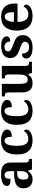

<svg xmlns="http://www.w3.org/2000/svg" viewBox="1388 -1976 599 3414"><g transform="rotate(-90 1687.0 -269.5)"><path d="M202 10C278 10 307 -15 351 -69H360L381 0H567V-53H563C518 -53 503 -69 503 -124V-379C503 -504 433 -549 293 -549C180 -549 87 -520 87 -447C87 -398 128 -380 213 -380C213 -448 230 -488 281 -488C336 -488 351 -447 351 -374V-319L269 -316C119 -311 45 -261 45 -153C45 -42 114 10 202 10ZM257 -63C218 -63 200 -92 200 -149C200 -221 226 -259 306 -263L351 -266V-191C351 -113 314 -63 257 -63Z M895 10C1030 10 1089 -50 1089 -100C1089 -118 1081 -136 1065 -146C1042 -100 989 -65 920 -65C836 -65 801 -132 801 -267C801 -438 838 -488 896 -488C946 -488 961 -428 961 -359C1066 -359 1090 -401 1090 -444C1090 -503 1021 -549 892 -549C754 -549 647 -482 647 -266C647 -61 748 10 895 10Z M1422 10C1557 10 1616 -50 1616 -100C1616 -118 1608 -136 1592 -146C1569 -100 1516 -65 1447 -65C1363 -65 1328 -132 1328 -267C1328 -438 1365 -488 1423 -488C1473 -488 1488 -428 1488 -359C1593 -359 1617 -401 1617 -444C1617 -503 1548 -549 1419 -549C1281 -549 1174 -482 1174 -266C1174 -61 1275 10 1422 10Z M1918 10C1986 10 2036 -14 2070 -71H2075L2097 0H2296V-53H2288C2249 -53 2221 -58 2221 -116V-536H2000V-483H2003C2042 -483 2069 -477 2069 -419V-227C2069 -134 2042 -75 1978 -75C1919 -75 1902 -130 1902 -216V-536H1680V-483H1683C1732 -483 1750 -470 1750 -412V-188C1750 -53 1802 10 1918 10Z M2550 10C2690 10 2769 -55 2769 -163C2769 -259 2708 -297 2601 -334C2510 -366 2480 -384 2480 -427C2480 -465 2509 -489 2561 -489C2617 -489 2654 -452 2654 -386C2717 -386 2747 -410 2747 -453C2747 -501 2696 -548 2576 -548C2447 -548 2361 -496 2361 -389C2361 -293 2416 -253 2530 -214C2618 -183 2651 -165 2651 -122C2651 -83 2621 -51 2554 -51C2481 -51 2442 -96 2442 -178C2398 -178 2354 -160 2354 -104C2354 -36 2411 10 2550 10Z M3108 10C3252 10 3311 -52 3311 -104C3311 -126 3296 -142 3277 -148C3254 -102 3211 -65 3143 -65C3053 -65 3006 -123 3003 -257H3331V-308C3331 -467 3242 -549 3097 -549C2939 -549 2849 -453 2849 -265C2849 -91 2938 10 3108 10ZM3178 -321H3005C3008 -427 3043 -484 3099 -484C3156 -484 3178 -423 3178 -321Z"/></g></svg>

Font: Noto Serif Lao
Style: Bold
Weight: 700
Designer: Monotype Design Team
Foundry: Monotype Imaging Inc.
Version: Version 2.003